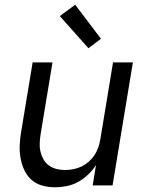

<svg xmlns="http://www.w3.org/2000/svg" viewBox="-20 -784 640 812"><path d="M212 8Q184 8 157.5 0.5Q131 -7 112 -24.5Q93 -42 82 -66.5Q71 -91 66.5 -118Q62 -145 63.5 -173Q65 -201 70 -230L118 -520H202L152 -218Q149 -199 148 -180Q147 -161 151 -143.5Q155 -126 163.5 -110.5Q172 -95 186.5 -84.5Q201 -74 218.5 -69.5Q236 -65 255 -65Q272 -65 290 -68.5Q308 -72 324 -79.5Q340 -87 354.5 -99.5Q369 -112 379 -127Q389 -142 395 -159Q401 -176 404 -193L458 -520H542L456 0H372L386 -86Q372 -64 352.5 -45.5Q333 -27 310 -14.5Q287 -2 262 3Q237 8 212 8ZM354 -580 233 -716 298 -764 407 -620Z"/></svg>

Font: Iosevka Aile
Style: Italic
Weight: 400
Italic angle: -9°
Designer: Belleve Invis
Foundry: Belleve Invis
Version: Version 28.0.1; ttfautohint (v1.8.4)